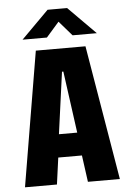

<svg xmlns="http://www.w3.org/2000/svg" viewBox="-60 -950 670 994"><g transform="rotate(-5 275.0 -453.0)"><path d="M522 0H356L337 -138.5H214L195 0H29L146.5 -700H404.5ZM272 -579.5 228 -258.5H323L279 -579.5ZM83 -762.5 225.5 -905.5H327L469 -762.5H343L276.5 -839L209.5 -762.5Z"/></g></svg>

Font: Trispace SemiCondensed
Style: Bold
Weight: 700
Width: 4
Designer: Tyler Finck
Foundry: Etcetera Type Company
Version: Version 1.210; ttfautohint (v1.8.3)